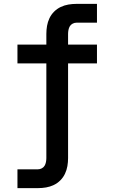

<svg xmlns="http://www.w3.org/2000/svg" viewBox="-20 -760 590 990"><path d="M70 210V113H176Q186 113 195.5 108Q205 103 210 94.5Q215 86 217 75.5Q219 65 219 55V-433H70V-530H219V-585Q219 -606 222.5 -626.5Q226 -647 235 -666Q244 -685 259 -700Q274 -715 293 -724Q312 -733 332.5 -736.5Q353 -740 374 -740H480V-643H374Q364 -643 354.5 -638Q345 -633 340 -624.5Q335 -616 333 -605.5Q331 -595 331 -585V-530H480V-433H331V55Q331 76 327.5 96.5Q324 117 315 136Q306 155 291 170Q276 185 257 194Q238 203 217.5 206.5Q197 210 176 210Z"/></svg>

Font: Lode
Style: Bold
Weight: 700
Monospace: yes
Designer: Belleve Invis
Foundry: Belleve Invis
Version: Version 29.2.0; ttfautohint (v1.8.3)